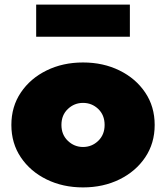

<svg xmlns="http://www.w3.org/2000/svg" viewBox="-20 -800 723 836"><path d="M341.5 16Q429.5 16 500.2 -18.8Q571 -53.5 612.2 -114.8Q653.5 -176 653.5 -256Q653.5 -336 612.2 -397.2Q571 -458.5 500.2 -493.2Q429.5 -528 341.5 -528Q253.5 -528 182.8 -493.2Q112 -458.5 70.8 -397.2Q29.5 -336 29.5 -256Q29.5 -176 70.8 -114.8Q112 -53.5 182.8 -18.8Q253.5 16 341.5 16ZM341.5 -160Q303.5 -160 275.5 -186.8Q247.5 -213.5 247.5 -256Q247.5 -299 275.5 -325.5Q303.5 -352 341.5 -352Q380 -352 407.8 -325.5Q435.5 -299 435.5 -256Q435.5 -213.5 407.8 -186.8Q380 -160 341.5 -160ZM137.5 -640H545.5V-780H137.5Z"/></svg>

Font: Spartan Black
Style: Regular
Weight: 900
Designer: Matt Bailey, Mirko Velimirovic
Foundry: Matt Bailey
Version: Version 1.003; ttfautohint (v1.8.3)